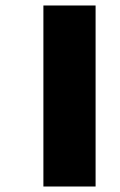

<svg xmlns="http://www.w3.org/2000/svg" viewBox="-20 -630 436 699"><path d="M138 49H328V-610H138Z"/></svg>

Font: Noto Sans Tamil Black
Style: Regular
Weight: 900
Designer: Jelle Bosma - Monotype Design Team
Foundry: Monotype Imaging Inc.
Version: Version 2.004